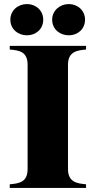

<svg xmlns="http://www.w3.org/2000/svg" viewBox="-20 -926 472 946"><path d="M28 -18V0H404V-18C360 -22 315 -28 315 -93V-607C315 -672 360 -678 404 -682V-700H28V-682C74 -678 116 -672 116 -607V-93C116 -28 74 -22 28 -18ZM113 -752C156 -752 193 -782 193 -829C193 -875 156 -906 113 -906C69 -906 31 -875 31 -829C31 -782 69 -752 113 -752ZM319 -752C362 -752 399 -782 399 -829C399 -875 362 -906 319 -906C275 -906 237 -874 237 -829C237 -782 275 -752 319 -752Z"/></svg>

Font: Sprat
Style: Bold
Weight: 700
Designer: Ethan Nakache
Foundry: Collletttivo
Version: Version 2.000;Glyphs 3.2 (3217)